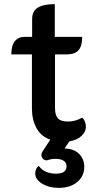

<svg xmlns="http://www.w3.org/2000/svg" viewBox="-20 -679 472 932"><path d="M389 131Q389 176 355 204.5Q321 233 265 233Q218 233 184.5 212.5Q151 192 151 163Q151 139 168 126Q195 164 252 164Q303 164 303 128Q303 110 288.5 101Q274 92 249 92Q229 92 213 98Q201 102 191 94Q181 86 181 73Q181 65 186 57L224 -1Q179 -17 157 -57.5Q135 -98 135 -152V-415H35Q35 -458 52 -479Q69 -500 98 -500H136V-587Q136 -625 163.5 -642Q191 -659 246 -659V-500H379Q379 -455 361 -435Q343 -415 304 -415H247V-156Q247 -120 261 -104.5Q275 -89 310 -89Q345 -89 379 -108Q388 -100 392.5 -88Q397 -76 397 -63Q397 -40 376 -19.5Q355 1 317 7L293 42Q337 42 363 67Q389 92 389 131Z"/></svg>

Font: K2D SemiBold
Style: Regular
Weight: 600
Designer: Katatrad Aksorn Co.,Ltd.
Foundry: Cadson Demak Co.,Ltd.
Version: Version 1.000; ttfautohint (v1.6)